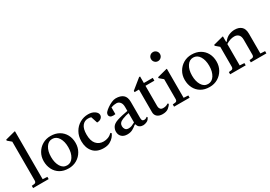

<svg xmlns="http://www.w3.org/2000/svg" viewBox="16 -1541 3338 2372"><g transform="rotate(-30 1685.0 -355.0)"><path d="M25 0V-32L62 -36Q89 -39 89 -72V-625L36 -670V-684L174 -720H182V-36L247 -32V0Z M531 10Q458 10 407.5 -20.5Q357 -51 330.5 -103.5Q304 -156 304 -221Q304 -285 334 -337Q364 -389 415.5 -419.5Q467 -450 531 -450Q601 -450 652 -420.5Q703 -391 731 -339.5Q759 -288 759 -221Q759 -156 729 -103.5Q699 -51 647.5 -20.5Q596 10 531 10ZM531 -32Q587 -32 620.5 -85Q654 -138 654 -221Q654 -303 621 -355.5Q588 -408 531 -408Q476 -408 442.5 -355.5Q409 -303 409 -221Q409 -139 441.5 -85.5Q474 -32 531 -32Z M1030 10Q932 10 881 -49Q830 -108 830 -203Q830 -275 862 -331Q894 -387 948.5 -418.5Q1003 -450 1068 -450Q1123 -450 1159 -425Q1195 -400 1195 -368Q1195 -343 1174 -324.5Q1153 -306 1115 -306L1085 -398Q1071 -405 1041 -405Q990 -405 958.5 -365Q927 -325 927 -242Q927 -151 966.5 -106.5Q1006 -62 1070 -62Q1102 -62 1133 -73.5Q1164 -85 1193 -113L1205 -102Q1197 -80 1175.5 -54Q1154 -28 1118.5 -9Q1083 10 1030 10Z M1367 9Q1316 9 1287.5 -18.5Q1259 -46 1259 -91Q1259 -124 1278.5 -155.5Q1298 -187 1356 -207Q1385 -217 1430 -227Q1475 -237 1510 -243V-299Q1510 -346 1489 -369.5Q1468 -393 1439 -393Q1418 -393 1401.5 -390Q1385 -387 1362 -379V-283Q1346 -280 1332 -280Q1302 -280 1288.5 -292.5Q1275 -305 1275 -321Q1275 -330 1278.5 -340Q1282 -350 1290 -359Q1307 -378 1337 -399Q1367 -420 1400.5 -435Q1434 -450 1462 -450Q1529 -450 1566 -419Q1603 -388 1603 -318V-87Q1603 -65 1610.5 -54Q1618 -43 1637 -43Q1647 -43 1658 -47Q1669 -51 1679 -61L1688 -52Q1675 -18 1646.5 -4.5Q1618 9 1592 9Q1564 9 1542.5 -5Q1521 -19 1514 -50H1503Q1474 -25 1442.5 -8Q1411 9 1367 9ZM1357 -113Q1357 -88 1371 -68Q1385 -48 1418 -48Q1443 -48 1462.5 -56Q1482 -64 1510 -79V-84V-212Q1494 -210 1469.5 -203.5Q1445 -197 1418 -186Q1385 -173 1371 -155Q1357 -137 1357 -113Z M1870 10Q1821 10 1793.5 -13.5Q1766 -37 1766 -77V-400H1703V-418L1845 -533H1859V-440H1986V-400H1859V-108Q1859 -85 1872 -68.5Q1885 -52 1913 -52Q1937 -52 1954 -58Q1971 -64 1986 -74L1997 -64Q1986 -40 1955 -15Q1924 10 1870 10Z M2036 0V-32L2073 -36Q2100 -39 2100 -72V-355L2047 -400V-414L2185 -450H2193V-36L2258 -32V0ZM2147 -586Q2120 -586 2101.5 -605Q2083 -624 2083 -651Q2083 -678 2101.5 -696.5Q2120 -715 2147 -715Q2173 -715 2192 -696.5Q2211 -678 2211 -651Q2211 -624 2192 -605Q2173 -586 2147 -586Z M2542 10Q2469 10 2418.5 -20.5Q2368 -51 2341.5 -103.5Q2315 -156 2315 -221Q2315 -285 2345 -337Q2375 -389 2426.5 -419.5Q2478 -450 2542 -450Q2612 -450 2663 -420.5Q2714 -391 2742 -339.5Q2770 -288 2770 -221Q2770 -156 2740 -103.5Q2710 -51 2658.5 -20.5Q2607 10 2542 10ZM2542 -32Q2598 -32 2631.5 -85Q2665 -138 2665 -221Q2665 -303 2632 -355.5Q2599 -408 2542 -408Q2487 -408 2453.5 -355.5Q2420 -303 2420 -221Q2420 -139 2452.5 -85.5Q2485 -32 2542 -32Z M2836 0V-32L2873 -36Q2900 -39 2900 -72V-355L2847 -400V-414L2985 -450H2993V-371H3001Q3035 -416 3076 -433Q3117 -450 3158 -450Q3217 -450 3252.5 -419Q3288 -388 3288 -318V-36L3353 -32V0H3131V-32L3168 -36Q3195 -39 3195 -72V-287Q3195 -334 3172.5 -357Q3150 -380 3112 -380Q3053 -380 2993 -341V-36L3058 -32V0Z"/></g></svg>

Font: Gulzar
Style: Regular
Weight: 400
Designer: Borna Izadpanah, Alice Savoie, Simon Cozens, Fiona Ross
Version: Version 1.000;[7b34f74]; ttfautohint (v1.8.4)